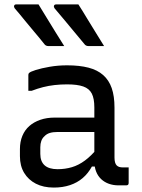

<svg xmlns="http://www.w3.org/2000/svg" viewBox="-20 -837 640 867"><path d="M154 -817Q173 -786 192.5 -754Q212 -722 231.5 -690.5Q251 -659 270 -629Q253 -629 235.5 -629Q218 -629 198 -629Q192 -629 187.5 -631.5Q183 -634 181 -637Q154 -671 132 -696.5Q110 -722 90.5 -746.5Q71 -771 46 -800Q42 -806 44 -811.5Q46 -817 52 -817Q71 -817 86.5 -817Q102 -817 118 -817Q134 -817 154 -817ZM334 -817Q354 -786 373 -754Q392 -722 412 -690.5Q432 -659 450 -629Q433 -629 415.5 -629Q398 -629 379 -629Q373 -629 368.5 -631.5Q364 -634 362 -637Q334 -671 312.5 -696.5Q291 -722 271 -746.5Q251 -771 226 -800Q222 -806 224 -811.5Q226 -817 233 -817Q251 -817 266.5 -817Q282 -817 298.5 -817Q315 -817 334 -817ZM497 -351Q497 -323 497 -295Q497 -267 497 -238.5Q497 -210 497 -182Q497 -154 497 -126Q497 -113 499.5 -104Q502 -95 507 -90Q512 -85 519 -83Q526 -81 536 -81Q538 -81 540.5 -81Q543 -81 546 -81H561Q561 -63 561 -46Q561 -29 561 -11Q561 -5 558 -2.5Q555 0 550 0Q545 0 534.5 0Q524 0 515 0Q492 0 472 -7Q452 -14 437 -28Q422 -42 414 -62.5Q406 -83 406 -111Q406 -146 406 -183.5Q406 -221 406 -256Q406 -272 406 -288Q406 -304 406 -320Q406 -336 406 -352Q406 -392 394.5 -414.5Q383 -437 356 -446.5Q329 -456 283 -456Q254 -456 227 -453Q200 -450 174.5 -443.5Q149 -437 123 -427H108Q108 -445 108 -463Q108 -481 108 -499Q108 -502 109 -504Q110 -506 111 -507Q116 -513 141.5 -521Q167 -529 204.5 -535.5Q242 -542 283 -542Q339 -542 379.5 -531.5Q420 -521 446 -498Q472 -475 484.5 -439Q497 -403 497 -351ZM162 -142Q162 -108 181.5 -90.5Q201 -73 240 -73Q274 -73 304.5 -82Q335 -91 364 -112.5Q393 -134 424 -172V-85H395Q378 -54 353.5 -33Q329 -12 296 -1Q263 10 223 10Q176 10 142 -7.5Q108 -25 89 -56.5Q70 -88 70 -132V-164Q70 -197 81 -223.5Q92 -250 112.5 -268Q133 -286 162 -296Q191 -306 227 -306Q262 -306 294.5 -306Q327 -306 359 -306Q391 -306 424 -306Q433 -306 436.5 -295.5Q440 -285 441 -270Q442 -255 442 -241Q405 -241 373.5 -241Q342 -241 310 -241Q278 -241 240 -241Q219 -241 204.5 -236.5Q190 -232 180 -221Q171 -213 166.5 -200.5Q162 -188 162 -172Z"/></svg>

Font: Recursive
Style: Regular
Weight: 400
Version: Version 1.085